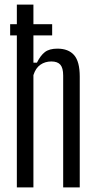

<svg xmlns="http://www.w3.org/2000/svg" viewBox="-20 -820 420 840"><path d="M53.7 0V-800H126.2V-545.7H141.5Q156.9 -577 176.3 -592.1Q195.8 -607.2 231.2 -607.2Q279.4 -607.2 304.2 -578.9Q328.9 -550.7 328.9 -484.7V0H256.4V-489.8Q256.4 -522.7 244 -536.9Q231.6 -551.1 204.8 -551.1Q177.2 -551.1 156.6 -536.7Q136 -522.4 126.2 -491.4V0ZM24.4 -714.1H208.2V-665.2H24.4Z"/></svg>

Font: Big Shoulders Display SC Thin
Style: Regular
Weight: 100
Designer: Patric King
Foundry: XO Type Co
Version: Version 2.002